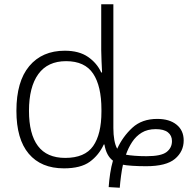

<svg xmlns="http://www.w3.org/2000/svg" viewBox="-20 -780 894 901"><path d="M542 101 490 98Q492 67 497 34Q502 1 510 -26Q479 -49 470 -102H467Q444 -52 401.5 -21Q359 10 280 10Q173 10 115 -58.5Q57 -127 57 -260Q57 -398 117.5 -470Q178 -542 284 -542Q351 -542 393 -513Q435 -484 455 -440H459Q458 -464 456.5 -493Q455 -522 455 -544V-760H512V-179Q512 -148 516.5 -123Q521 -98 530 -82Q556 -139 601 -180.5Q646 -222 718 -222Q775 -222 808.5 -195Q842 -168 842 -121Q842 -69 801 -34.5Q760 0 666 0Q630 0 600.5 -2Q571 -4 557 -7Q552 15 548 45Q544 75 542 101ZM286 -39Q378 -39 417 -94.5Q456 -150 456 -256V-266Q456 -376 417 -434.5Q378 -493 290 -493Q204 -493 160 -432.5Q116 -372 116 -260Q116 -151 158 -95Q200 -39 286 -39ZM668 -47Q736 -47 761.5 -66.5Q787 -86 787 -118Q787 -144 768 -159Q749 -174 711 -174Q672 -174 645 -157.5Q618 -141 600 -113.5Q582 -86 571 -54Q587 -51 612.5 -49Q638 -47 668 -47Z"/></svg>

Font: BC Sans Light
Style: Regular
Weight: 300
Designer: Monotype Design Team
Foundry: Monotype Imaging Inc.
Version: Version 2.000;GOOG;noto-source:20170915:90ef993387c0